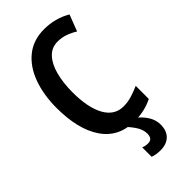

<svg xmlns="http://www.w3.org/2000/svg" viewBox="-292 -792 1091 1091"><g transform="rotate(-45 254.0 -246.5)"><path d="M318 -620Q270 -620 238 -586Q206 -552 190 -492Q174 -432 174 -356Q174 -232 212.5 -163Q251 -94 323 -94Q358 -94 390 -104Q422 -114 454 -128V-23Q389 10 308 10Q180 10 113.5 -87.5Q47 -185 47 -357Q47 -462 77.5 -545.5Q108 -629 167.5 -676.5Q227 -724 313 -724Q402 -724 475 -681L437 -582Q410 -599 380.5 -609.5Q351 -620 318 -620ZM309 111Q309 85 296 60Q283 35 252 0H325Q360 27 379.5 59.5Q399 92 399 128Q399 177 371.5 204Q344 231 295 231Q260 231 233 221V145Q250 153 273 153Q309 153 309 111Z"/></g></svg>

Font: Avrile Sans Condensed SemiBold
Style: Regular
Weight: 600
Width: 3
Designer: Monotype Design Team
Foundry: Monotype Imaging Inc.
Version: Version 2.001;September 10, 2019;FontCreator 11.5.0.2425 64-